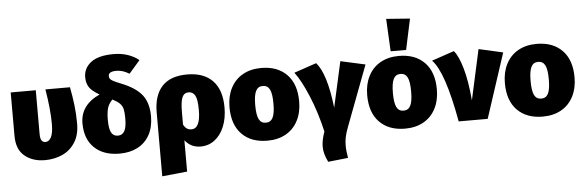

<svg xmlns="http://www.w3.org/2000/svg" viewBox="-60 -1068 4600 1510"><g transform="rotate(-5 2240.0 -313.0)"><path d="M534 -244Q534 -154 495 -94.5Q456 -35 393.5 -7.5Q331 20 258 20Q161 20 98 -32Q35 -84 35 -191V-534H233V-190Q233 -152 243.5 -137Q254 -122 274 -122Q302 -122 319 -155Q336 -188 336 -259Q336 -372 309 -534H503Q517 -461 525.5 -391.5Q534 -322 534 -244Z M1118 -251Q1118 -166 1084.5 -105Q1051 -44 990 -12Q929 20 847 20Q720 20 648 -49.5Q576 -119 576 -242Q576 -387 730 -457Q669 -492 649 -524.5Q629 -557 629 -602Q629 -673 687.5 -718.5Q746 -764 867 -764Q929 -764 980.5 -746Q1032 -728 1066 -699L979 -599Q928 -631 878 -631Q815 -631 815 -596Q815 -583 820.5 -574Q826 -565 844.5 -555Q863 -545 903 -529Q1018 -484 1068 -421Q1118 -358 1118 -251ZM915 -252Q915 -300 909 -325.5Q903 -351 884.5 -370Q866 -389 827 -409Q796 -378 786.5 -342.5Q777 -307 777 -252Q777 -183 793.5 -152.5Q810 -122 846 -122Q881 -122 898 -152.5Q915 -183 915 -252Z M1700 -269Q1700 -186 1673.5 -120.5Q1647 -55 1598.5 -17.5Q1550 20 1487 20Q1450 20 1419.5 6Q1389 -8 1363 -40V207L1165 227V-277Q1165 -411 1230.5 -482.5Q1296 -554 1429 -554Q1560 -554 1630 -481.5Q1700 -409 1700 -269ZM1497 -266Q1497 -352 1479.5 -382.5Q1462 -413 1429 -413Q1393 -413 1378 -379Q1363 -345 1363 -263V-164Q1376 -140 1391 -130.5Q1406 -121 1426 -121Q1497 -121 1497 -266Z M2289 -266Q2289 -180 2255.5 -115Q2222 -50 2160 -15Q2098 20 2014 20Q1886 20 1812.5 -55Q1739 -130 1739 -268Q1739 -354 1772.5 -419Q1806 -484 1868 -519Q1930 -554 2014 -554Q2142 -554 2215.5 -479Q2289 -404 2289 -266ZM1942 -268Q1942 -189 1959 -155.5Q1976 -122 2014 -122Q2052 -122 2069 -156Q2086 -190 2086 -266Q2086 -345 2069 -378.5Q2052 -412 2014 -412Q1976 -412 1959 -378Q1942 -344 1942 -268Z M2559 -193 2639 -553 2834 -510 2653 -31Q2637 11 2630 43.5Q2623 76 2623 111Q2623 154 2633 210L2475 227Q2458 192 2450 163Q2442 134 2442 104Q2442 55 2466 -13Q2430 -169 2375.5 -299Q2321 -429 2271 -494L2448 -554Q2528 -464 2559 -193Z M3376 -266Q3376 -180 3342.5 -115Q3309 -50 3247 -15Q3185 20 3101 20Q2973 20 2899.5 -55Q2826 -130 2826 -268Q2826 -354 2859.5 -419Q2893 -484 2955 -519Q3017 -554 3101 -554Q3229 -554 3302.5 -479Q3376 -404 3376 -266ZM3029 -268Q3029 -189 3046 -155.5Q3063 -122 3101 -122Q3139 -122 3156 -156Q3173 -190 3173 -266Q3173 -345 3156 -378.5Q3139 -412 3101 -412Q3063 -412 3046 -378Q3029 -344 3029 -268ZM3214 -839 3162 -596H3040L3027 -853Z M3643 -156 3730 -553 3921 -510 3754 0H3525Q3453 -399 3358 -494L3535 -554Q3572 -512 3601 -409.5Q3630 -307 3643 -156Z M4463 -266Q4463 -180 4429.5 -115Q4396 -50 4334 -15Q4272 20 4188 20Q4060 20 3986.5 -55Q3913 -130 3913 -268Q3913 -354 3946.5 -419Q3980 -484 4042 -519Q4104 -554 4188 -554Q4316 -554 4389.5 -479Q4463 -404 4463 -266ZM4116 -268Q4116 -189 4133 -155.5Q4150 -122 4188 -122Q4226 -122 4243 -156Q4260 -190 4260 -266Q4260 -345 4243 -378.5Q4226 -412 4188 -412Q4150 -412 4133 -378Q4116 -344 4116 -268Z"/></g></svg>

Font: FiraGO Heavy
Style: Regular
Weight: 900
Designer: bBox Type
Foundry: bBox Type GmbH
Version: Version 1.001